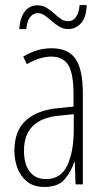

<svg xmlns="http://www.w3.org/2000/svg" viewBox="-20 -730 416 760"><path d="M184 -539Q250 -539 279 -497Q308 -455 308 -359V0H279L276 -89H274Q262 -51 236 -20.5Q210 10 156 10Q114 10 88 -10.5Q62 -31 49.5 -63.5Q37 -96 37 -133Q37 -212 82 -253Q127 -294 210 -302L271 -308V-356Q271 -440 250 -473Q229 -506 182 -506Q163 -506 138.5 -499Q114 -492 86 -476L72 -506Q126 -539 184 -539ZM212 -272Q75 -258 75 -134Q75 -79 98 -50Q121 -21 162 -21Q221 -21 246.5 -75.5Q272 -130 272 -218V-278ZM56 -615Q60 -662 79 -685.5Q98 -709 128 -709Q148 -709 164 -699.5Q180 -690 193.5 -677.5Q207 -665 220.5 -655.5Q234 -646 250 -646Q269 -646 281 -663Q293 -680 295 -710H323Q322 -662 301 -638.5Q280 -615 251 -615Q231 -615 215 -624.5Q199 -634 185 -646.5Q171 -659 157.5 -668.5Q144 -678 129 -678Q112 -678 99.5 -662.5Q87 -647 84 -615Z"/></svg>

Font: Noto Sans Arabic ExtCond ExtLt
Style: Regular
Weight: 200
Width: 2
Designer: Monotype Design Team, Nadine Chahine, Nizar Qandah and Khaled Hosny
Foundry: Monotype Imaging Inc.
Version: Version 2.012; ttfautohint (v1.8.4.7-5d5b)